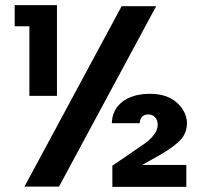

<svg xmlns="http://www.w3.org/2000/svg" viewBox="-20 -724 797 745"><path d="M94 -622V-352H201V-704H37V-622ZM75 0H209L586 -700H452ZM608 -127C643 -148 668 -167 683 -184C713 -219 718 -280 666 -326C640 -349 605 -360 561 -360C472 -360 415 -315 414 -246H522C524 -269 535 -280 556 -280C577 -280 592 -264 592 -240C592 -213 571 -186 530 -159L416 -81V1H703V-84H532Z"/></svg>

Font: Matrixport Bold
Style: Regular
Weight: 600
Designer: Ninad Kale (Devanagari), Jonny Pinhorn (Latin)
Foundry: Indian Type Foundry
Version: Version 2.000;PS 1.0;hotconv 1.0.79;makeotf.lib2.5.61930; tt